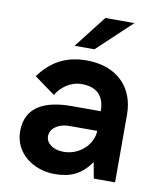

<svg xmlns="http://www.w3.org/2000/svg" viewBox="-80 -753 683 827"><g transform="rotate(10 261.5 -340.0)"><path d="M204 -549H291L441 -690H314ZM237 -91C191 -91 159 -114 159 -146C159 -177 190 -205 244 -205H364C362 -144 305 -91 237 -91ZM215 10C280 10 330 -9 372 -70L385 0H478V-296C478 -415 400 -496 267 -496C175 -496 112 -459 62 -391L153 -325C172 -359 214 -392 263 -392C334 -392 364 -353 364 -291H237C128 -291 37 -258 37 -146C37 -50 122 10 215 10Z"/></g></svg>

Font: FREAK Grotesk
Style: Bold
Weight: 700
Designer: La Scuola Open Source
Foundry: La Scuola Open Source
Version: Version 1.000;PS 1.0;hotconv 1.0.72;makeotf.lib2.5.5900